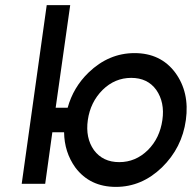

<svg xmlns="http://www.w3.org/2000/svg" viewBox="-20 -720 751 752"><path d="M163 -700 65 0H157L185 -202H231Q232 -124 275 -64Q332 12 434 12Q535 12 614 -64Q693 -141 708 -250Q723 -359 666 -436Q609 -512 507 -512Q406 -512 327 -436Q267 -378 245 -298H198L255 -700ZM494 -415Q558 -415 592 -368Q626 -319 616 -250Q611 -215 597 -185.5Q583 -156 559 -132Q511 -85 447 -85Q383 -85 348 -132Q314 -180 324 -250Q334 -320 382 -368Q430 -415 494 -415Z"/></svg>

Font: Unageo
Style: Medium-Italic
Weight: 500
Designer: Richard Sepsi
Foundry: Richard Sepsi
Version: Version 2.000